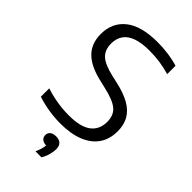

<svg xmlns="http://www.w3.org/2000/svg" viewBox="-292 -835 1153 1153"><g transform="rotate(45 284.0 -259.0)"><path d="M250 9.5Q201.5 9.5 150.5 1.5Q99.5 -6.5 53.5 -22V-93Q87 -82 121.2 -74.8Q155.5 -67.5 188.5 -64.2Q221.5 -61 251.5 -61Q349.5 -61 396 -96Q442.5 -131 442.5 -197Q442.5 -253.5 407 -282.8Q371.5 -312 286.5 -331L244 -341Q140 -364 90.8 -413Q41.5 -462 41.5 -543Q41.5 -639 110.8 -694.2Q180 -749.5 318.5 -749.5Q365.5 -749.5 410.5 -743.2Q455.5 -737 494 -725V-654Q453 -666.5 408.5 -672.8Q364 -679 319.5 -679Q252.5 -679 209.8 -663.5Q167 -648 146.5 -618.2Q126 -588.5 126 -547Q126 -492 158 -462.2Q190 -432.5 269.5 -414L312 -404.5Q388 -388 435.2 -361Q482.5 -334 504.8 -294.5Q527 -255 527 -201.5Q527 -134.5 494.5 -87.2Q462 -40 400 -15.2Q338 9.5 250 9.5ZM262.5 233Q275.5 204 280 182.8Q284.5 161.5 284.5 141L296.5 163H288.5Q261.5 163 248.2 151.8Q235 140.5 235 122Q235 104 248.2 92.8Q261.5 81.5 287 81.5Q314.5 81.5 328.2 95.5Q342 109.5 342 136.5Q342 157.5 334.8 183.8Q327.5 210 313.5 233Z"/></g></svg>

Font: Encode Sans SemiExpanded
Style: Regular
Weight: 400
Width: 6
Designer: Multiple Designers
Foundry: Impallari Type
Version: Version 3.002